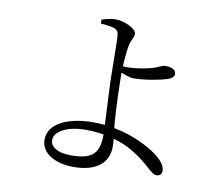

<svg xmlns="http://www.w3.org/2000/svg" viewBox="-86 -875 1171 1016"><g transform="rotate(10 500.0 -367.0)"><path d="M383 -735C406 -734 433 -731 453 -725C471 -718 478 -711 480 -689C482 -669 483 -558 484 -493C484 -425 493 -287 496 -211C476 -213 454 -214 431 -214C311 -214 195 -172 195 -79C195 -8 268 37 372 37C494 37 557 -19 557 -103C557 -120 556 -134 555 -147C590 -137 623 -124 652 -107C748 -53 780 4 810 4C828 4 839 -6 839 -25C839 -77 754 -129 692 -157C649 -177 602 -193 548 -203L545 -229C539 -308 535 -440 535 -486V-499C555 -490 581 -480 602 -480C665 -480 747 -497 778 -507C804 -515 815 -527 815 -539C815 -561 796 -574 757 -574C743 -574 725 -562 694 -552C659 -542 603 -532 565 -532L536 -533C538 -579 543 -627 549 -653C557 -683 569 -691 569 -714C569 -738 507 -771 455 -771C429 -771 404 -764 381 -756ZM498 -160C497 -65 470 -21 347 -21C272 -21 235 -49 235 -84C235 -132 305 -168 401 -168C435 -168 467 -165 498 -160Z"/></g></svg>

Font: Noto Serif CJK TC
Style: Regular
Weight: 400
Designer: Ryoko NISHIZUKA 西塚涼子 (kana & ideographs); Frank Grießhammer (Latin, Greek & Cyrillic); Wenlong ZHANG 张文龙 (bopomofo); San
Foundry: Adobe
Version: Version 2.001;hotconv 1.1.0;makeotfexe 2.6.0